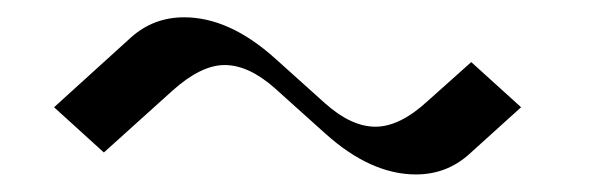

<svg xmlns="http://www.w3.org/2000/svg" viewBox="-20 -563 707 222"><path d="M356 -408.7 297.9 -460.9Q267.6 -487.8 239.7 -487.8Q212.4 -487.8 179.2 -458L100.1 -386.7L42.5 -439L131.8 -520Q157.7 -543 192.9 -543Q245.1 -543 297.9 -495.6L356 -443.4Q386.2 -416.5 414.1 -416.5Q442.4 -416.5 474.6 -446.3L524.9 -491.2L582.5 -439L522 -384.3Q496.1 -361.3 460.9 -361.3Q408.7 -361.3 356 -408.7Z"/></svg>

Font: Gputeks
Style: Bold
Weight: 600
Width: 8
Version: Version 0.9